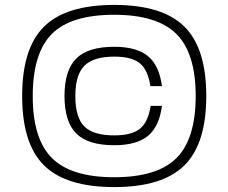

<svg xmlns="http://www.w3.org/2000/svg" viewBox="-20 -740 928 780"><path d="M159 -632Q248 -720 444 -720Q640 -720 729 -632Q818 -544 818 -350Q818 -156 729 -68Q640 20 444 20Q248 20 159 -68Q70 -156 70 -350Q70 -544 159 -632ZM444 -680Q268 -680 190.5 -602Q113 -524 113 -349Q113 -176 191 -98Q269 -20 444 -20Q619 -20 697 -98Q775 -176 775 -350Q775 -524 696.5 -602Q618 -680 444 -680ZM444 -550Q535 -550 581 -512Q627 -474 638 -390H591Q581 -456 548 -483Q515 -510 444 -510Q360 -510 323 -473Q286 -436 286 -350Q286 -263 322.5 -226.5Q359 -190 444 -190Q515 -190 548.5 -217Q582 -244 592 -310H638Q627 -226 581 -188Q535 -150 444 -150Q338 -150 290 -197.5Q242 -245 242 -350Q242 -455 290 -502.5Q338 -550 444 -550Z"/></svg>

Font: Fivo Sans Light
Style: Regular
Weight: 300
Designer: Alexander Slobzheninov
Foundry: Alexander Slobzheninov
Version: 1.0